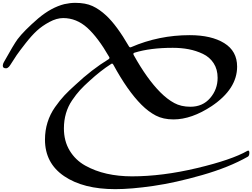

<svg xmlns="http://www.w3.org/2000/svg" viewBox="-136 -999 1772 1349"><path d="M674 330Q449 330 314.5 238.5Q180 147 180 -18Q180 -82 198 -139.5Q216 -197 250.5 -246Q285 -295 317 -329Q349 -363 395 -404Q509 -511 627 -583Q637 -590 631 -599Q553 -735 477 -804Q401 -872 308 -872Q262 -872 211 -844.5Q160 -817 123 -783Q86 -749 43 -694Q0 -639 -19 -611.5Q-38 -584 -64 -542Q-81 -514 -103 -520Q-122 -525 -114 -551Q-112 -556 -109 -562Q-40 -686 -13 -723Q32 -783 134 -871Q225 -947 316 -970Q357 -979 393 -979Q465 -979 514 -956.5Q563 -934 611 -889Q685 -820 770 -673Q776 -663 786 -668Q980 -752 1197 -752Q1349 -752 1439.5 -696Q1530 -640 1530 -531Q1530 -374 1352 -254Q1210 -160 1083 -160Q1011 -160 959 -187Q907 -214 858 -263Q760 -361 660 -545Q653 -557 644 -549Q573 -504 492 -430Q453 -395 426 -365.5Q399 -336 370.5 -294Q342 -252 327.5 -202.5Q313 -153 313 -97Q313 -8 353.5 59Q394 126 463 164.5Q532 203 614.5 221.5Q697 240 791 240Q1004 240 1248 182Q1492 124 1602 61Q1616 54 1616 74Q1616 96 1605 102Q1473 177 1284.5 231Q1096 285 940.5 307.5Q785 330 674 330ZM1202 -249Q1288 -249 1340.5 -310Q1393 -371 1393 -452Q1393 -512 1365 -555Q1337 -598 1289.5 -620.5Q1242 -643 1190 -653Q1138 -663 1078 -663Q919 -663 810 -629Q797 -626 803 -613Q897 -444 991 -350Q1039 -302 1087.5 -275.5Q1136 -249 1202 -249Z"/></svg>

Font: Joscelyn
Style: Regular
Weight: 400
Designer: Peter S. Baker
Version: Version 1.012